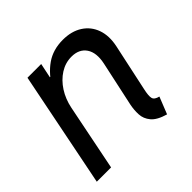

<svg xmlns="http://www.w3.org/2000/svg" viewBox="-139 -664 811 811"><g transform="rotate(-45 266.5 -258.0)"><path d="M424.3 8.8Q377.9 -4.4 359.4 -26.9Q340.8 -49.3 339.6 -76.4Q338.4 -103.5 343.8 -129.9L387.2 -331.1Q398.9 -386.2 377.7 -417.7Q356.4 -449.2 311 -449.2Q274.4 -449.2 242.9 -429.2Q211.4 -409.2 189.2 -374.8Q167 -340.3 158.2 -296.9L98.6 0H13.2L116.7 -517.6H198.7L185.1 -452.1H201.7L159.7 -412.1Q191.4 -465.8 233.9 -495.6Q276.4 -525.4 335.4 -525.4Q387.2 -525.4 422.9 -502.4Q458.5 -479.5 472.9 -439Q487.3 -398.4 476.1 -345.7L431.2 -136.7Q423.3 -101.6 427 -87.2Q430.7 -72.8 454.6 -67.4Z"/></g></svg>

Font: Reddit Sans
Style: Italic
Weight: 400
Italic angle: -11.25°
Designer: Stephen Hutchings
Version: Version 1.013